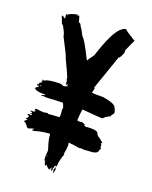

<svg xmlns="http://www.w3.org/2000/svg" viewBox="-149 -821 762 963"><g transform="rotate(20 232.5 -339.5)"><path d="M43.5 -328.1 45.4 -324.2Q48.8 -326.2 53.2 -326.2V-328.1ZM197.8 -9.8V-3.9H199.7V-9.8ZM350.1 -740.2H354Q362.3 -731 383.3 -718.8Q383.3 -716.3 395 -712.9Q395 -708.5 412.6 -701.2V-699.2L385.3 -638.7L387.2 -628.9Q379.9 -606 369.6 -593.8Q369.6 -595.7 367.7 -595.7L303.2 -410.2Q307.1 -409.7 307.1 -406.2Q301.3 -384.3 301.3 -380.9Q303.2 -380.9 303.2 -382.8L313 -380.9H361.8Q434.1 -369.6 434.1 -347.7Q436 -347.7 439.9 -339.8L438 -335.9Q441.9 -335.4 441.9 -332V-322.3Q430.2 -309.6 430.2 -302.7Q409.2 -294.9 395 -279.3H387.2Q373.5 -279.3 285.6 -287.1Q281.7 -264.6 279.8 -226.6Q281.2 -226.6 291.5 -224.6Q305.7 -226.6 307.1 -226.6Q324.7 -219.7 324.7 -216.8Q320.8 -216.3 320.8 -212.9Q329.6 -212.9 332.5 -210.9Q346.2 -212.9 356 -212.9Q386.2 -212.9 395 -205.1Q400.4 -187.5 418.5 -179.7Q432.1 -166 436 -166V-164.1L430.2 -156.2Q436 -156.2 436 -146.5L434.1 -142.6Q438 -142.1 438 -138.7Q436 -138.7 436 -136.7Q439.9 -136.2 439.9 -132.8V-130.9Q435.5 -130.9 434.1 -119.1Q429.2 -101.6 385.3 -101.6Q376.5 -101.6 359.9 -99.6L348.1 -101.6L334.5 -99.6Q304.2 -105.5 277.8 -107.4L279.8 -93.8Q279.8 -71.3 273.9 -44.9L277.8 -43Q270 -29.8 262.2 11.7H266.1V13.7H262.2V23.4Q262.2 27.3 258.3 27.3L252.4 23.4Q250 41 246.6 41L248.5 44.9Q246.6 56.6 242.7 56.6Q240.7 49.3 240.7 39.1H238.8Q238.8 41.5 232.9 52.7H229Q229 50.8 217.3 43Q214.4 35.2 211.4 35.2Q211.4 41 207.5 41Q202.6 41 197.8 21.5Q199.7 21.5 199.7 19.5Q191.9 19.5 191.9 9.8H193.8L191.9 5.9V-7.8Q191.9 -18.6 193.8 -35.2Q176.3 -89.4 176.3 -105.5H178.2Q174.3 -111.8 174.3 -117.2Q126 -113.3 98.1 -103.5L86.4 -101.6L84.5 -105.5Q84.5 -109.4 90.3 -109.4V-113.3Q72.3 -109.4 66.9 -105.5H57.1Q57.1 -109.4 51.3 -109.4L53.2 -113.3Q50.8 -113.3 37.6 -128.9H31.7V-134.8Q43.5 -142.6 43.5 -148.4H41.5Q36.6 -144.5 35.6 -144.5L33.7 -148.4Q36.6 -148.4 45.4 -160.2Q43.5 -168 35.6 -168V-171.9Q37.6 -171.9 41.5 -173.8L53.2 -171.9Q53.2 -175.8 57.1 -175.8Q57.1 -179.7 53.2 -179.7Q49.3 -177.7 47.4 -177.7V-181.6Q53.2 -181.6 53.2 -185.5V-187.5L43.5 -189.5V-193.4H68.8V-195.3H61V-199.2H66.9L61 -207L66.9 -210.9Q96.2 -207 107.9 -207Q128.4 -210.9 129.4 -210.9V-207Q172.4 -210.9 189.9 -210.9L191.9 -214.8V-226.6Q191.9 -237.3 189.9 -253.9Q191.9 -257.3 191.9 -261.7Q183.6 -285.2 182.1 -285.2Q157.2 -285.2 92.3 -281.2L78.6 -283.2Q75.2 -281.2 68.8 -281.2V-285.2Q86.4 -289.6 86.4 -293H82.5Q25.9 -293 25.9 -308.6Q41.5 -319.3 41.5 -322.3Q29.8 -322.3 29.8 -326.2V-330.1H37.6L35.6 -334Q35.6 -339.8 47.4 -343.8V-345.7H43.5Q43.5 -349.6 49.3 -349.6L47.4 -353.5Q49.3 -353.5 49.3 -355.5H45.4V-359.4L55.2 -357.4H57.1Q68.8 -369.1 135.3 -371.1Q147.9 -369.1 154.8 -365.2Q170.4 -365.2 170.4 -371.1L174.3 -369.1H176.3V-371.1Q172.4 -371.1 172.4 -380.9H168.5V-375H164.6V-380.9L162.6 -390.6H164.6Q158.7 -404.8 158.7 -408.2H160.6Q150.9 -433.6 119.6 -498Q119.6 -507.3 70.8 -599.6Q70.8 -612.3 53.2 -642.6Q53.2 -647.9 41.5 -656.2L27.8 -693.4L31.7 -695.3Q33.7 -695.3 45.4 -685.5L47.4 -689.5L45.4 -707L49.3 -709L53.2 -707Q53.2 -714.8 100.1 -726.6V-720.7H102.1L107.9 -724.6Q111.3 -724.6 119.6 -691.4Q129.9 -691.4 135.3 -673.8Q140.1 -671.4 160.6 -630.9Q176.8 -619.1 221.2 -527.3H225.1Q225.1 -531.7 248.5 -562.5Q293.9 -705.1 332.5 -730.5Q332.5 -733.4 350.1 -740.2ZM258.3 31.2H260.3Q260.3 37.1 262.2 44.9Q260.7 52.7 258.3 52.7L260.3 56.6Q260.3 60.5 256.3 60.5H254.4V52.7Q254.4 48.3 252.4 44.9Q258.3 35.2 258.3 31.2Z"/></g></svg>

Font: Mister Brush
Style: Regular
Weight: 400
Designer: GGBotNet
Foundry: GGBotNet
Version: 1.00